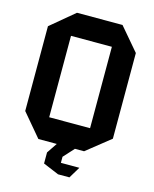

<svg xmlns="http://www.w3.org/2000/svg" viewBox="-127 -798 831 1039"><g transform="rotate(15 288.0 -278.5)"><path d="M148 0 40 -128V-603L173 -714H428L537 -586V-106L404 0H352V1L299 59V93H402V94L364 157H299V156H298L212 120V58L251 0ZM174 -585V-129H403V-585Z"/></g></svg>

Font: Foldit Thin SemiBold
Style: Regular
Weight: 600
Version: Version 1.003